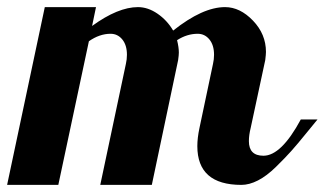

<svg xmlns="http://www.w3.org/2000/svg" viewBox="-63 -520 913 540"><path d="M683 -351 642 -160Q637 -140 637 -123Q637 -82 678 -82Q728 -82 783 -184H830Q824 -177 798.5 -145.5Q773 -114 756 -95Q739 -76 713 -50.5Q687 -25 662.5 -12.5Q638 0 616 0Q492 0 492 -109Q492 -132 498 -160L536 -340Q539 -353 539 -366Q539 -393 526 -409Q513 -425 493 -425Q463 -425 435 -407Q440 -387 440 -372Q440 -365 438 -351L364 0H219L291 -340Q294 -353 294 -366Q294 -393 281 -409Q268 -425 248 -425Q217 -425 187 -404L101 0H-43L63 -500H207L196 -447Q269 -500 325 -500Q353 -500 380 -481.5Q407 -463 424 -434Q507 -500 570 -500Q612 -500 648.5 -462Q685 -424 685 -374Q685 -367 683 -351Z"/></svg>

Font: Lobster 1.3
Style: Regular
Weight: 400
Designer: Pablo Impallari
Foundry: Pablo Impallari. www.impallari.com
Version: Version 1.003 2010